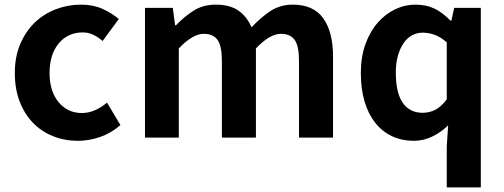

<svg xmlns="http://www.w3.org/2000/svg" viewBox="-20 -594 2175 829"><path d="M317 14Q259 14 209 -6Q159 -26 122.5 -63.5Q86 -101 65 -155.5Q44 -210 44 -279Q44 -349 67.5 -404Q91 -459 130 -496.5Q169 -534 221 -554Q273 -574 330 -574Q382 -574 422 -556Q462 -538 493 -512L423 -417Q402 -435 381.5 -444.5Q361 -454 337 -454Q273 -454 233.5 -406.5Q194 -359 194 -279Q194 -200 233 -153Q272 -106 333 -106Q363 -106 391 -118.5Q419 -131 442 -151L500 -54Q460 -19 412 -2.5Q364 14 317 14Z M606 -560H726L736 -485H740Q775 -522 816 -548Q857 -574 912 -574Q972 -574 1009 -548.5Q1046 -523 1066 -476Q1104 -517 1146.5 -545.5Q1189 -574 1244 -574Q1334 -574 1376 -514.5Q1418 -455 1418 -349V0H1271V-331Q1271 -396 1252 -422Q1233 -448 1193 -448Q1145 -448 1085 -385V0H938V-331Q938 -396 919 -422Q900 -448 860 -448Q812 -448 752 -385V0H606Z M1909 37 1915 -53Q1886 -24 1847.5 -5Q1809 14 1767 14Q1715 14 1672.5 -6Q1630 -26 1600 -64Q1570 -102 1554 -156Q1538 -210 1538 -279Q1538 -348 1557.5 -402.5Q1577 -457 1610 -495Q1643 -533 1685.5 -553.5Q1728 -574 1773 -574Q1820 -574 1855.5 -557Q1891 -540 1925 -505H1929L1941 -560H2056V215H1909ZM1805 -107Q1834 -107 1859.5 -120Q1885 -133 1909 -165V-411Q1883 -434 1857 -443.5Q1831 -453 1805 -453Q1781 -453 1760 -442Q1739 -431 1723.5 -409Q1708 -387 1698.5 -355Q1689 -323 1689 -281Q1689 -193 1719 -150Q1749 -107 1805 -107Z"/></svg>

Font: SpoqaHanSans-Bold
Style: Regular
Weight: 700
Designer: [Spoqa Han Sans] Dong-huui Kim \uAE40 \uB3D9 \uD718   [Noto Sans] Ryoko NISHIZUKA \u897F \u585A \u6DBC \u5B50  (kana & i
Foundry: Spoqa (http://www.spoqa-han-sans.com)
Version: Version 2.000